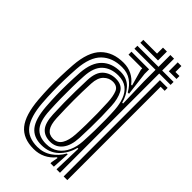

<svg xmlns="http://www.w3.org/2000/svg" viewBox="-247 -871 952 952"><g transform="rotate(45 228.5 -395.5)"><path d="M195.8 9.2Q122 9.2 85.2 -35.6Q48.5 -80.5 40.2 -180.5Q37 -221.8 36 -260.6Q35 -299.5 36.1 -339.2Q37.2 -379 40.2 -422.8Q47.5 -521.8 91.5 -565.5Q135.5 -609.2 209.8 -609.2Q242 -609.2 268 -596.2Q294 -583.2 312.8 -558.5H319L294.5 -644.8V-654.5H198.2V-675.2H322V-643.2L337.2 -519L328 -519.2Q310.8 -550.8 284.2 -569.5Q257.8 -588.2 219.8 -588.2Q153 -588.2 112.6 -549.2Q72.2 -510.2 65.8 -422.5Q63 -379.8 62 -340.1Q61 -300.5 61.9 -261.5Q62.8 -222.5 65.8 -181.5Q72.8 -93.8 104.2 -52.5Q135.8 -11.2 201.5 -11.2Q243 -11.2 276 -33.6Q309 -56 328.8 -91.8H334.5L329.2 0H305.5V-8.5L311.8 -43.5H306.8Q286.5 -18.2 258.4 -4.5Q230.2 9.2 195.8 9.2ZM397.8 0V-675.2H451.8V-654.5H423.5V0ZM347.8 0 352.2 -148.5H346.2Q333.2 -97.8 298.2 -64.8Q263.2 -31.8 208.8 -31.8Q154.2 -31.8 126.1 -66.6Q98 -101.5 91.5 -180.5Q88.5 -221.2 87.5 -259.9Q86.5 -298.5 87.5 -338.2Q88.5 -378 91.2 -422.2Q97 -496.5 133.4 -531.8Q169.8 -567 230.5 -567Q277.2 -567 305.5 -536.1Q333.8 -505.2 344.5 -464H350.5L346.2 -614V-696H198.2V-716.8H346.2V-800H372V-716.8H451.8V-696H372V0ZM222 -52.2Q260.2 -52.2 286.2 -70.9Q312.2 -89.5 326.2 -120.8Q340.2 -152 342.5 -190Q345 -234 345.8 -273.6Q346.5 -313.2 345.9 -348.8Q345.2 -384.2 343.2 -415.2Q340.5 -451 329.5 -480.8Q318.5 -510.5 295.8 -528.2Q273 -546 235 -546Q184.2 -546 152.6 -516.8Q121 -487.5 117.5 -421.8Q115.2 -380.2 114.6 -342Q114 -303.8 114.6 -264.5Q115.2 -225.2 117.5 -181Q120.8 -113.2 145.6 -82.8Q170.5 -52.2 222 -52.2ZM228.5 -74Q187.8 -74 166.6 -98.8Q145.5 -123.5 143 -180.8Q141.2 -221.5 140.6 -260.5Q140 -299.5 140.8 -339.2Q141.5 -379 143 -421.5Q145.2 -478 172.4 -502.1Q199.5 -526.2 238.5 -526.2Q283 -526.2 299.5 -494.1Q316 -462 318.2 -415.8Q320.2 -380.8 320.8 -343.8Q321.2 -306.8 320.6 -268.1Q320 -229.5 318.2 -190Q315.5 -134 291.5 -104Q267.5 -74 228.5 -74ZM228.5 -94.8Q259 -94.8 274.4 -120.1Q289.8 -145.5 292.5 -190Q294.5 -223.8 295.1 -262.2Q295.8 -300.8 295.1 -340Q294.5 -379.2 292.5 -415.8Q290.5 -455 280.5 -480.1Q270.5 -505.2 238.5 -505.2Q212 -505.2 191.5 -485.1Q171 -465 168.8 -422.5Q165.8 -360.5 165.9 -303.4Q166 -246.2 168.8 -180.2Q171 -135.5 185.6 -115.1Q200.2 -94.8 228.5 -94.8ZM198.2 -737.5V-758.2H294.5V-800H322V-737.5ZM397.8 -737.5V-800H423.5V-758.2H451.8V-737.5Z"/></g></svg>

Font: Big Shoulders Inline Display Thin ExtraBold
Style: Regular
Weight: 800
Version: Version 2.002